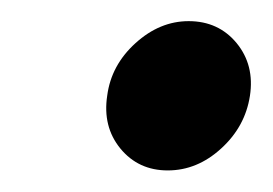

<svg xmlns="http://www.w3.org/2000/svg" viewBox="-20 -363 253 178"><path d="M135.5 -205Q162.8 -205 185 -225.3Q207.3 -245.6 211.7 -274.1Q216.1 -302.6 199.4 -323Q182.6 -343.4 154.9 -343.4Q128.1 -343.4 105.6 -323Q83.1 -302.6 79.4 -274.4Q75 -245.6 91.6 -225.3Q108.3 -205 135.5 -205Z"/></svg>

Font: Secuela ExtLt
Style: Italic
Weight: 200
Italic angle: -8°
Designer: Fernando Haro
Foundry: deFharo
Version: Version 1.704